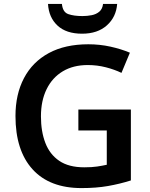

<svg xmlns="http://www.w3.org/2000/svg" viewBox="-20 -950 766 980"><path d="M380 -391H648V-29Q591 -11 531 -0.5Q471 10 396 10Q233 10 146 -86Q59 -182 59 -358Q59 -469 102.5 -551.5Q146 -634 229 -679Q312 -724 431 -724Q489 -724 543.5 -712Q598 -700 643 -681L600 -578Q565 -595 520.5 -606.5Q476 -618 428 -618Q354 -618 300.5 -586Q247 -554 218 -495Q189 -436 189 -356Q189 -279 211.5 -220.5Q234 -162 282.5 -129Q331 -96 410 -96Q449 -96 475.5 -100Q502 -104 525 -109V-284H380ZM578 -930Q573 -863 525.5 -820.5Q478 -778 399 -778Q318 -778 273.5 -819.5Q229 -861 225 -930H296Q300 -888 328.5 -878Q357 -868 401 -868Q425 -868 448 -872.5Q471 -877 487 -890.5Q503 -904 506 -930Z"/></svg>

Font: Noto Sans New Tai Lue Semibold
Style: Regular
Weight: 400
Designer: Monotype Design Team
Foundry: Monotype Imaging Inc.
Version: Version 2.004; ttfautohint (v1.8.4.7-5d5b)